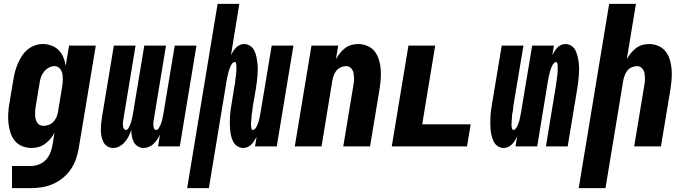

<svg xmlns="http://www.w3.org/2000/svg" viewBox="-20 -755 3540 990"><path d="M42 215V101H139Q159 101 180.5 93Q202 85 217 68.5Q232 52 240 31.5Q248 11 251 -9L261 -71Q253 -55 240.5 -40Q228 -25 212.5 -13.5Q197 -2 178.5 3Q160 8 143 8Q117 8 94 -1.5Q71 -11 56 -29.5Q41 -48 33.5 -72Q26 -96 23.5 -121Q21 -146 22.5 -172Q24 -198 29 -225L49 -345Q52 -365 57.5 -385.5Q63 -406 71.5 -426Q80 -446 92 -465Q104 -484 121 -498.5Q138 -513 159 -520.5Q180 -528 201 -528Q224 -528 245.5 -520Q267 -512 282.5 -496.5Q298 -481 306.5 -460Q315 -439 319 -416L336 -520H474L386 9Q381 38 371.5 65.5Q362 93 345 118Q328 143 304 162.5Q280 182 252.5 194Q225 206 196 210.5Q167 215 138 215ZM204 -106Q217 -106 231 -111Q245 -116 255 -126.5Q265 -137 271 -150.5Q277 -164 279 -178L299 -298Q301 -310 302.5 -321.5Q304 -333 304 -345Q304 -357 302.5 -368.5Q301 -380 296.5 -390Q292 -400 282.5 -407Q273 -414 261 -414Q246 -414 231.5 -406Q217 -398 206.5 -385Q196 -372 191 -356.5Q186 -341 184 -326L164 -206Q162 -195 161.5 -184.5Q161 -174 161 -163.5Q161 -153 163.5 -143Q166 -133 170.5 -124.5Q175 -116 184 -111Q193 -106 204 -106Z M564 8Q547 8 533.5 -0.5Q520 -9 513 -23Q506 -37 503 -53Q500 -69 500 -85.5Q500 -102 501.5 -118.5Q503 -135 506 -152L567 -520H679L615 -133Q614 -126 613.5 -119Q613 -112 614 -105Q615 -98 618.5 -91.5Q622 -85 629 -85Q637 -85 641.5 -93Q646 -101 649.5 -108.5Q653 -116 655.5 -124Q658 -132 659.5 -139.5Q661 -147 663 -155Q665 -163 666 -171L724 -520H836L772 -133Q771 -126 770.5 -119Q770 -112 771 -105Q772 -98 775 -91.5Q778 -85 786 -85Q793 -85 798 -93Q803 -101 806.5 -108.5Q810 -116 812.5 -124Q815 -132 816.5 -139.5Q818 -147 820 -155Q822 -163 823 -171L881 -520H993L907 0H795L805 -61Q799 -48 791 -36Q783 -24 772 -13.5Q761 -3 747.5 2.5Q734 8 720 8Q704 8 690.5 -0.5Q677 -9 670 -22.5Q663 -36 660 -52Q657 -68 657 -84Q651 -68 643.5 -52.5Q636 -37 624 -23Q612 -9 596 -0.5Q580 8 564 8Z M945 215 1102 -735H1214L1171 -471Q1176 -481 1182.5 -491Q1189 -501 1197 -509.5Q1205 -518 1216 -523Q1227 -528 1238 -528Q1255 -528 1269 -519Q1283 -510 1290.5 -495.5Q1298 -481 1301.5 -465Q1305 -449 1307 -432.5Q1309 -416 1309 -399Q1309 -382 1307.5 -364.5Q1306 -347 1304 -330Q1302 -313 1299 -295L1284 -209Q1283 -204 1282.5 -198.5Q1282 -193 1281.5 -187.5Q1281 -182 1280 -177Q1279 -172 1278 -166.5Q1277 -161 1277 -155.5Q1277 -150 1276.5 -144.5Q1276 -139 1275.5 -133.5Q1275 -128 1274.5 -123Q1274 -118 1274 -112.5Q1274 -107 1275 -102Q1276 -97 1277 -91Q1278 -85 1284 -85Q1290 -85 1295 -90.5Q1300 -96 1303 -102Q1306 -108 1308.5 -114.5Q1311 -121 1313 -127Q1315 -133 1316.5 -139.5Q1318 -146 1319 -152.5Q1320 -159 1321.5 -165Q1323 -171 1324 -178L1381 -520H1493L1407 0H1295L1303 -49Q1297 -39 1291 -29Q1285 -19 1276.5 -10.5Q1268 -2 1257 3Q1246 8 1235 8Q1218 8 1204 -1Q1190 -10 1182.5 -24.5Q1175 -39 1171.5 -55Q1168 -71 1166.5 -87.5Q1165 -104 1165 -121Q1165 -138 1166 -155.5Q1167 -173 1169.5 -190Q1172 -207 1175 -225L1189 -311Q1190 -316 1191 -321.5Q1192 -327 1192.5 -332.5Q1193 -338 1193.5 -343Q1194 -348 1195 -353.5Q1196 -359 1196.5 -364.5Q1197 -370 1197.5 -375.5Q1198 -381 1198.5 -386.5Q1199 -392 1199 -397Q1199 -402 1199 -407.5Q1199 -413 1198.5 -418Q1198 -423 1197 -429Q1196 -435 1190 -435Q1184 -435 1179 -429.5Q1174 -424 1171 -418Q1168 -412 1165.5 -405.5Q1163 -399 1161 -393Q1159 -387 1157.5 -380.5Q1156 -374 1154.5 -367.5Q1153 -361 1151.5 -355Q1150 -349 1149 -342L1057 215Z M1500 0 1586 -520H1724L1712 -450Q1721 -466 1733 -481Q1745 -496 1759.5 -507Q1774 -518 1791.5 -523Q1809 -528 1826 -528Q1852 -528 1875 -518Q1898 -508 1912.5 -489Q1927 -470 1934 -446.5Q1941 -423 1943 -398Q1945 -373 1943 -347Q1941 -321 1937 -295L1888 0H1750L1802 -314Q1804 -325 1805 -335Q1806 -345 1805.5 -355.5Q1805 -366 1803.5 -376Q1802 -386 1797 -394.5Q1792 -403 1784 -408.5Q1776 -414 1765 -414Q1752 -414 1738.5 -408.5Q1725 -403 1716 -392.5Q1707 -382 1702 -369Q1697 -356 1694 -342L1638 0Z M2000 0 2086 -520H2224L2157 -114H2407L2388 0Z M2578 8Q2561 8 2547 -1Q2533 -10 2526 -24.5Q2519 -39 2515 -55Q2511 -71 2509.5 -87.5Q2508 -104 2508 -121Q2508 -138 2509 -155.5Q2510 -173 2512.5 -190Q2515 -207 2518 -225L2567 -520H2679L2627 -209Q2626 -204 2626 -198.5Q2626 -193 2625 -187.5Q2624 -182 2623 -177Q2622 -172 2621 -166.5Q2620 -161 2620 -155.5Q2620 -150 2619.5 -144.5Q2619 -139 2618.5 -133.5Q2618 -128 2618 -123Q2618 -118 2617.5 -112.5Q2617 -107 2618 -102Q2619 -97 2620.5 -91Q2622 -85 2627 -85Q2633 -85 2638 -90.5Q2643 -96 2646 -102Q2649 -108 2651.5 -114.5Q2654 -121 2656 -127Q2658 -133 2659.5 -139.5Q2661 -146 2662 -152.5Q2663 -159 2664.5 -165Q2666 -171 2667 -178L2724 -520H2836L2828 -471Q2833 -481 2839.5 -491Q2846 -501 2854 -509.5Q2862 -518 2873 -523Q2884 -528 2895 -528Q2912 -528 2926 -519Q2940 -510 2947 -495.5Q2954 -481 2958 -465Q2962 -449 2964 -432.5Q2966 -416 2966 -399Q2966 -382 2964.5 -364.5Q2963 -347 2961 -330Q2959 -313 2956 -295L2907 0H2795L2846 -311Q2847 -316 2847.5 -321.5Q2848 -327 2849 -332.5Q2850 -338 2850.5 -343Q2851 -348 2852 -353.5Q2853 -359 2853.5 -364.5Q2854 -370 2854.5 -375.5Q2855 -381 2855.5 -386.5Q2856 -392 2855.5 -397Q2855 -402 2855.5 -407.5Q2856 -413 2855.5 -418Q2855 -423 2853.5 -429Q2852 -435 2847 -435Q2841 -435 2836 -429.5Q2831 -424 2828 -418Q2825 -412 2822.5 -405.5Q2820 -399 2818 -393Q2816 -387 2814.5 -380.5Q2813 -374 2811.5 -367.5Q2810 -361 2808.5 -355Q2807 -349 2806 -342L2750 0H2638L2646 -49Q2640 -39 2634 -29Q2628 -19 2619.5 -10.5Q2611 -2 2600 3Q2589 8 2578 8Z M2964 215 3121 -735H3259L3212 -450Q3221 -466 3233 -481Q3245 -496 3259.5 -507Q3274 -518 3291.5 -523Q3309 -528 3326 -528Q3352 -528 3375 -518Q3398 -508 3412.5 -489Q3427 -470 3434 -446.5Q3441 -423 3443 -398Q3445 -373 3443 -347Q3441 -321 3437 -295L3388 0H3250L3302 -314Q3304 -325 3305 -335Q3306 -345 3305.5 -355.5Q3305 -366 3303.5 -376Q3302 -386 3297 -394.5Q3292 -403 3284 -408.5Q3276 -414 3265 -414Q3252 -414 3238.5 -408.5Q3225 -403 3216 -392.5Q3207 -382 3202 -369Q3197 -356 3194 -342L3102 215Z"/></svg>

Font: Iosevka Term Curly Heavy
Style: Italic
Weight: 900
Italic angle: -9°
Designer: Belleve Invis
Foundry: Belleve Invis
Version: Version 32.3.0